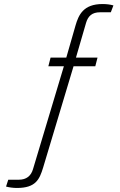

<svg xmlns="http://www.w3.org/2000/svg" viewBox="-20 -751 596 953"><path d="M64 182C157 182 176 140 194 81L345 -422H453L464 -465H357L407 -637C417 -672 438 -690 476 -690H530L543 -724C530 -728 511 -731 489 -731C393 -731 370 -676 355 -625L309 -465H231L220 -422H297L144 88C134 123 110 141 74 141H21L10 175C24 179 45 182 64 182Z"/></svg>

Font: Archivo Thin
Style: Italic
Weight: 100
Italic angle: -10°
Designer: Hector Gatti
Foundry: Omnibus-Type
Version: Version 2.001